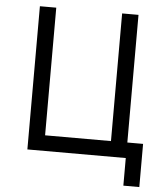

<svg xmlns="http://www.w3.org/2000/svg" viewBox="-57 -750 800 935"><g transform="rotate(5 343.5 -282.5)"><path d="M581 135H659V-76H582V-700H502V-76H180V-700H100V0H581Z"/></g></svg>

Font: Fixel Text Regular
Style: Regular
Weight: 400
Width: 4
Designer: AlfaBravo + MacPaw
Foundry: Kyrylo Tkachov, Marchela Mozhyna, Serhii Makarenko, Maria Weinstein, Zakhar Kryvoshyya
Version: Version 1.211